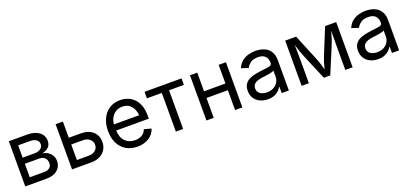

<svg xmlns="http://www.w3.org/2000/svg" viewBox="19 -1360 4632 2179"><g transform="rotate(-20 2334.5 -270.5)"><path d="M77.1 0V-545.9H300.3Q389.2 -545.9 441.7 -506.1Q494.1 -466.3 494.1 -400.4Q494.1 -352.5 465.3 -324.7Q436.5 -296.9 387.7 -287.1Q419.4 -282.7 448.5 -265.4Q477.5 -248 496.3 -218.5Q515.1 -189 515.1 -146.5Q515.1 -83 467.3 -41.5Q419.4 0 335 0ZM160.6 -80.1H335Q377 -80.1 400.9 -100.1Q424.8 -120.1 424.8 -154.3Q424.8 -196.3 400.9 -219.7Q377 -243.2 335 -243.2H160.6ZM160.6 -316.9H300.8Q350.1 -316.9 377.9 -337.4Q405.8 -357.9 405.8 -393.1Q405.8 -427.2 377.7 -446.5Q349.6 -465.8 300.3 -465.8H160.6Z M730 -350.1H873Q969.7 -350.1 1021.2 -301.3Q1072.8 -252.4 1072.8 -176.8Q1072.8 -127.4 1049.6 -87.4Q1026.4 -47.4 981.9 -23.7Q937.5 0 873 0H642.1V-545.9H730ZM730 -268.6V-81.1H873Q921.4 -81.1 952.6 -106.7Q983.9 -132.3 983.9 -172.9Q983.9 -215.3 952.6 -241.9Q921.4 -268.6 873 -268.6Z M1430.2 11.7Q1351.1 11.7 1293.7 -23.4Q1236.3 -58.6 1205.3 -121.6Q1174.3 -184.6 1174.3 -268.6Q1174.3 -352.5 1204.6 -416.5Q1234.9 -480.5 1290.3 -516.6Q1345.7 -552.7 1419.9 -552.7Q1463.4 -552.7 1505.6 -538.3Q1547.9 -523.9 1582.3 -491.9Q1616.7 -460 1637.2 -407.7Q1657.7 -355.5 1657.7 -279.8V-243.2H1263.2Q1266.6 -157.7 1312.3 -112.1Q1357.9 -66.4 1430.7 -66.4Q1479 -66.4 1513.9 -87.6Q1548.8 -108.9 1564 -150.4L1648.9 -127Q1629.9 -64.9 1572 -26.6Q1514.2 11.7 1430.2 11.7ZM1263.7 -317.4H1568.4Q1562 -387.2 1524.7 -430.9Q1487.3 -474.6 1419.9 -474.6Q1373 -474.6 1339.1 -452.6Q1305.2 -430.7 1285.6 -395Q1266.1 -359.4 1263.7 -317.4Z M1896 0V-467.3H1716.3V-545.9H2162.6V-467.3H1983.9V0Z M2353 -545.9V-320.8H2611.3V-545.9H2699.2V0H2611.3V-239.7H2353V0H2265.1V-545.9Z M3006.3 12.7Q2954.6 12.7 2912.4 -6.8Q2870.1 -26.4 2845.2 -64Q2820.3 -101.6 2820.3 -155.3Q2820.3 -202.1 2838.9 -231.4Q2857.4 -260.7 2888.4 -277.6Q2919.4 -294.4 2957 -302.7Q2994.6 -311 3032.7 -315.9Q3081.5 -322.3 3112.3 -325.7Q3143.1 -329.1 3158 -337.4Q3172.9 -345.7 3172.9 -365.7V-368.7Q3172.9 -419.4 3144 -447.5Q3115.2 -475.6 3058.6 -475.6Q2999.5 -475.6 2966.3 -450Q2933.1 -424.3 2920.4 -395.5L2835.9 -423.3Q2856.9 -473.1 2892.6 -501.2Q2928.2 -529.3 2971.2 -541Q3014.2 -552.7 3056.2 -552.7Q3083.5 -552.7 3118.4 -546.1Q3153.3 -539.6 3185.8 -520Q3218.3 -500.5 3239.5 -462.2Q3260.7 -423.8 3260.7 -359.9V0H3174.3V-74.2H3168.5Q3159.2 -55.2 3138.7 -34.9Q3118.2 -14.6 3085.4 -1Q3052.7 12.7 3006.3 12.7ZM3021.5 -64.9Q3070.3 -64.9 3104 -84Q3137.7 -103 3155.3 -133.5Q3172.9 -164.1 3172.9 -197.3V-272.9Q3167.5 -266.6 3149.4 -261.5Q3131.3 -256.3 3108.2 -252.4Q3085 -248.5 3063.2 -245.8Q3041.5 -243.2 3028.8 -241.7Q2997.1 -237.8 2969.5 -228.3Q2941.9 -218.8 2925.3 -200.4Q2908.7 -182.1 2908.7 -150.9Q2908.7 -108.4 2940.7 -86.7Q2972.7 -64.9 3021.5 -64.9Z M3415 0V-545.9H3546.9L3671.4 -244.1Q3690.9 -197.3 3702.4 -159.7Q3713.9 -122.1 3723.1 -85.9Q3731.4 -120.6 3743.2 -158.7Q3754.9 -196.8 3773.9 -244.1L3897 -545.9H4030.8V0H3942.4V-285.2Q3942.4 -331.5 3943.1 -377.9Q3943.8 -424.3 3944.3 -472.7Q3931.2 -423.3 3917 -381.3Q3902.8 -339.4 3879.9 -285.2L3760.7 0H3683.6L3563 -285.2Q3541 -336.9 3526.9 -377.4Q3512.7 -418 3500 -464.4Q3501 -421.9 3501.7 -375.5Q3502.4 -329.1 3502.4 -285.2V0Z M4337.9 12.7Q4286.1 12.7 4243.9 -6.8Q4201.7 -26.4 4176.8 -64Q4151.9 -101.6 4151.9 -155.3Q4151.9 -202.1 4170.4 -231.4Q4189 -260.7 4220 -277.6Q4251 -294.4 4288.6 -302.7Q4326.2 -311 4364.3 -315.9Q4413.1 -322.3 4443.8 -325.7Q4474.6 -329.1 4489.5 -337.4Q4504.4 -345.7 4504.4 -365.7V-368.7Q4504.4 -419.4 4475.6 -447.5Q4446.8 -475.6 4390.1 -475.6Q4331.1 -475.6 4297.9 -450Q4264.6 -424.3 4252 -395.5L4167.5 -423.3Q4188.5 -473.1 4224.1 -501.2Q4259.8 -529.3 4302.7 -541Q4345.7 -552.7 4387.7 -552.7Q4415 -552.7 4450 -546.1Q4484.9 -539.6 4517.3 -520Q4549.8 -500.5 4571 -462.2Q4592.3 -423.8 4592.3 -359.9V0H4505.9V-74.2H4500Q4490.7 -55.2 4470.2 -34.9Q4449.7 -14.6 4417 -1Q4384.3 12.7 4337.9 12.7ZM4353 -64.9Q4401.9 -64.9 4435.5 -84Q4469.2 -103 4486.8 -133.5Q4504.4 -164.1 4504.4 -197.3V-272.9Q4499 -266.6 4481 -261.5Q4462.9 -256.3 4439.7 -252.4Q4416.5 -248.5 4394.8 -245.8Q4373 -243.2 4360.4 -241.7Q4328.6 -237.8 4301 -228.3Q4273.4 -218.8 4256.8 -200.4Q4240.2 -182.1 4240.2 -150.9Q4240.2 -108.4 4272.2 -86.7Q4304.2 -64.9 4353 -64.9Z"/></g></svg>

Font: Inter
Style: Regular
Weight: 400
Designer: Rasmus Andersson
Foundry: rsms
Version: Version 4.001;git-9221beed3